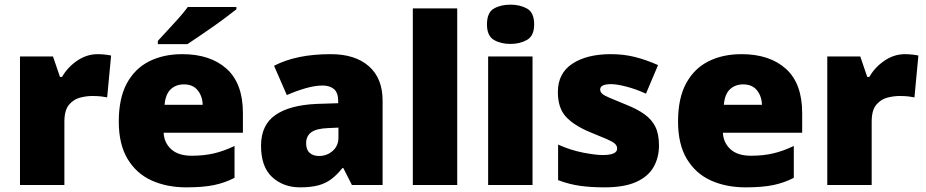

<svg xmlns="http://www.w3.org/2000/svg" viewBox="-20 -796 3982 826"><path d="M400 -563Q416 -563 433 -561Q450 -559 458 -557L441 -377Q431 -379 416.5 -381Q402 -383 376 -383Q352 -383 324.5 -376Q297 -369 277 -345.5Q257 -322 257 -272V0H66V-553H208L238 -465H247Q270 -506 311.5 -534.5Q353 -563 400 -563Z M764 -563Q885 -563 955 -500Q1025 -437 1025 -310V-225H684Q686 -182 716.5 -154Q747 -126 805 -126Q857 -126 900 -136Q943 -146 989 -168V-31Q949 -10 901.5 0Q854 10 782 10Q698 10 632.5 -19.5Q567 -49 529 -112Q491 -175 491 -273Q491 -373 525.5 -437Q560 -501 621.5 -532Q683 -563 764 -563ZM771 -433Q737 -433 714.5 -412Q692 -391 688 -345H852Q851 -382 830.5 -407.5Q810 -433 771 -433ZM997 -756Q979 -742 952 -721.5Q925 -701 894 -679.5Q863 -658 834.5 -638.5Q806 -619 786 -606H659V-620Q676 -639 700 -664.5Q724 -690 748 -717Q772 -744 788 -766H997Z M1403 -563Q1508 -563 1567 -511Q1626 -459 1626 -363V0H1494L1457 -73H1453Q1430 -44 1405.5 -25.5Q1381 -7 1349 1.5Q1317 10 1271 10Q1199 10 1151 -34Q1103 -78 1103 -169Q1103 -258 1164.5 -301Q1226 -344 1343 -349L1435 -352V-360Q1435 -397 1417 -412.5Q1399 -428 1368 -428Q1335 -428 1295 -416.5Q1255 -405 1214 -387L1159 -513Q1207 -538 1267.5 -550.5Q1328 -563 1403 -563ZM1392 -245Q1340 -243 1318.5 -226.5Q1297 -210 1297 -180Q1297 -152 1312 -138.5Q1327 -125 1352 -125Q1387 -125 1411.5 -147Q1436 -169 1436 -204V-247Z M1947 0H1756V-760H1947Z M2176 -776Q2217 -776 2247.5 -759Q2278 -742 2278 -691Q2278 -642 2247.5 -624.5Q2217 -607 2176 -607Q2134 -607 2104.5 -624.5Q2075 -642 2075 -691Q2075 -742 2104.5 -759Q2134 -776 2176 -776ZM2271 -553V0H2080V-553Z M2815 -170Q2815 -118 2791.5 -77Q2768 -36 2716.5 -13Q2665 10 2581 10Q2522 10 2475.5 3.5Q2429 -3 2381 -21V-174Q2434 -150 2488 -139.5Q2542 -129 2573 -129Q2635 -129 2635 -157Q2635 -169 2625 -178Q2615 -187 2589.5 -198Q2564 -209 2517 -228Q2448 -257 2414 -294.5Q2380 -332 2380 -400Q2380 -481 2442.5 -522Q2505 -563 2608 -563Q2663 -563 2711 -551Q2759 -539 2811 -516L2759 -393Q2718 -412 2676 -423Q2634 -434 2609 -434Q2562 -434 2562 -411Q2562 -401 2570.5 -393Q2579 -385 2603 -375Q2627 -365 2673 -346Q2721 -327 2752.5 -304.5Q2784 -282 2799.5 -250.5Q2815 -219 2815 -170Z M3170 -563Q3291 -563 3361 -500Q3431 -437 3431 -310V-225H3090Q3092 -182 3122.5 -154Q3153 -126 3211 -126Q3263 -126 3306 -136Q3349 -146 3395 -168V-31Q3355 -10 3307.5 0Q3260 10 3188 10Q3104 10 3038.5 -19.5Q2973 -49 2935 -112Q2897 -175 2897 -273Q2897 -373 2931.5 -437Q2966 -501 3027.5 -532Q3089 -563 3170 -563ZM3177 -433Q3143 -433 3120.5 -412Q3098 -391 3094 -345H3258Q3257 -382 3236.5 -407.5Q3216 -433 3177 -433Z M3873 -563Q3889 -563 3906 -561Q3923 -559 3931 -557L3914 -377Q3904 -379 3889.5 -381Q3875 -383 3849 -383Q3825 -383 3797.5 -376Q3770 -369 3750 -345.5Q3730 -322 3730 -272V0H3539V-553H3681L3711 -465H3720Q3743 -506 3784.5 -534.5Q3826 -563 3873 -563Z"/></svg>

Font: Noto Sans Gujarati UI Black
Style: Regular
Weight: 900
Designer: Jelle Bosma - Monotype Design Team, Universal Thirst
Foundry: Monotype Imaging Inc.
Version: Version 2.106; ttfautohint (v1.8.4.7-5d5b)